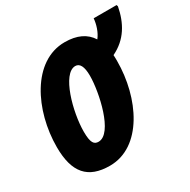

<svg xmlns="http://www.w3.org/2000/svg" viewBox="-171 -919 1075 1088"><g transform="rotate(-30 367.0 -375.0)"><path d="M244 10C454 10 575 -243 575 -484C575 -498 575 -511 574 -523C670 -569 715 -651 734 -750L731 -760H581C578 -723 564 -677 539 -646C506 -698 451 -725 370 -725C160 -725 35 -471 35 -232C35 -65 101 10 244 10ZM256 -140C227 -140 211 -157 211 -231C211 -358 270 -578 355 -578C384 -578 400 -549 400 -489C400 -381 348 -140 256 -140Z"/></g></svg>

Font: Noto Sans UI Condensed Black
Style: Italic
Weight: 900
Width: 3
Italic angle: -192°
Designer: Monotype Design Team
Foundry: Monotype Imaging Inc.
Version: Version 1.901